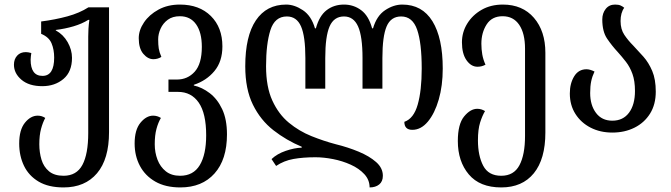

<svg xmlns="http://www.w3.org/2000/svg" viewBox="-20 -568 2935 840"><path d="M258 252Q192 252 149 226.5Q106 201 85 157.5Q64 114 64 60Q64 0 89 -31Q114 -62 145 -62Q163 -62 178 -52Q167 -32 159.5 -4Q152 24 152 63Q152 99 161.5 130.5Q171 162 194.5 181.5Q218 201 258 201Q315 201 340.5 153.5Q366 106 366 14V-408Q366 -424 367 -442Q368 -460 371 -481H366Q339 -464 302 -453Q265 -442 224 -437V-435Q257 -417 276 -383.5Q295 -350 295 -315Q295 -254 257.5 -222.5Q220 -191 165 -191Q107 -191 74 -219Q41 -247 41 -285Q41 -309 55 -324.5Q69 -340 93 -340Q103 -340 117 -336Q116 -329 115 -321Q114 -313 114 -307Q114 -236 166 -236Q217 -236 217 -316Q217 -351 205.5 -378.5Q194 -406 160 -420V-474Q222 -482 275 -496.5Q328 -511 367 -536H457V10Q457 128 404.5 190Q352 252 258 252Z M769 252Q704 252 659.5 226.5Q615 201 592 157.5Q569 114 569 60Q569 0 594.5 -31Q620 -62 650 -62Q668 -62 684 -52Q672 -32 664.5 -4Q657 24 657 63Q657 99 669 130.5Q681 162 705.5 181.5Q730 201 768 201Q826 201 854 154.5Q882 108 882 24Q882 -72 849.5 -119Q817 -166 759 -166H717V-220H754Q801 -220 832 -254.5Q863 -289 863 -363Q863 -426 838 -461.5Q813 -497 767 -497Q735 -497 714 -481.5Q693 -466 682.5 -442.5Q672 -419 672 -396Q672 -372 674.5 -356Q677 -340 686 -319Q670 -309 651 -309Q627 -309 607 -332.5Q587 -356 587 -401Q587 -436 610 -470Q633 -504 673.5 -526Q714 -548 767 -548Q852 -548 902.5 -498Q953 -448 953 -365Q953 -299 918 -257Q883 -215 828 -197V-194Q864 -186 897.5 -160.5Q931 -135 952 -90.5Q973 -46 973 20Q973 130 918.5 191Q864 252 769 252Z M1740 -548Q1827 -548 1872 -475Q1917 -402 1917 -268Q1917 -193 1899.5 -132.5Q1882 -72 1852 -36Q1822 0 1784 0Q1749 0 1749 -35Q1790 -49 1807.5 -110.5Q1825 -172 1825 -268Q1825 -380 1805 -438Q1785 -496 1735 -496Q1690 -496 1671.5 -452.5Q1653 -409 1653 -314V-180H1566V-314Q1566 -409 1546.5 -452.5Q1527 -496 1485 -496Q1441 -496 1422 -452.5Q1403 -409 1403 -314V-180H1316V-314Q1316 -409 1297 -452.5Q1278 -496 1235 -496Q1182 -496 1163 -436Q1144 -376 1144 -278Q1144 -188 1171.5 -128Q1199 -68 1244 -31Q1289 6 1342.5 27.5Q1396 49 1449 63Q1502 76 1549 95.5Q1596 115 1625.5 141Q1655 167 1655 201Q1655 226 1639 239Q1623 252 1597 252Q1597 219 1574 194Q1551 169 1514.5 152.5Q1478 136 1437 128Q1396 120 1360 120Q1306 120 1264 127.5Q1222 135 1188 158L1168 128Q1192 105 1230 92Q1268 79 1300 78V74Q1233 46 1176.5 2Q1120 -42 1086.5 -110Q1053 -178 1053 -278Q1053 -410 1099.5 -479Q1146 -548 1232 -548Q1268 -548 1305 -523.5Q1342 -499 1358 -444H1362Q1377 -499 1409 -523.5Q1441 -548 1485 -548Q1527 -548 1560 -523.5Q1593 -499 1608 -444H1612Q1628 -499 1665 -523.5Q1702 -548 1740 -548Z M2173 252Q2079 252 2031 195Q1983 138 1983 49Q1983 -25 2010.5 -58.5Q2038 -92 2068 -92Q2086 -92 2102 -82Q2090 -62 2080.5 -32Q2071 -2 2071 46Q2071 113 2094 157Q2117 201 2173 201Q2228 201 2252.5 155Q2277 109 2277 27V-355Q2277 -422 2251.5 -459.5Q2226 -497 2179 -497Q2132 -497 2109 -461Q2086 -425 2086 -377Q2086 -352 2090 -329.5Q2094 -307 2104 -285Q2088 -276 2069 -276Q2041 -276 2021 -304.5Q2001 -333 2001 -383Q2001 -427 2024 -464.5Q2047 -502 2087 -525Q2127 -548 2180 -548Q2266 -548 2316 -490Q2366 -432 2366 -337V12Q2366 128 2315.5 190Q2265 252 2173 252Z M2659 12Q2606 12 2564 -9.5Q2522 -31 2497.5 -69.5Q2473 -108 2473 -159Q2473 -203 2492 -234Q2511 -265 2546 -265Q2561 -265 2581 -255Q2571 -234 2566.5 -212.5Q2562 -191 2562 -161Q2562 -108 2587.5 -74Q2613 -40 2659 -40Q2706 -40 2732 -75Q2758 -110 2758 -170Q2758 -214 2747 -244.5Q2736 -275 2718.5 -297.5Q2701 -320 2683 -340Q2657 -368 2636 -399Q2615 -430 2615 -483Q2615 -510 2630 -529Q2645 -548 2671 -548Q2686 -548 2695 -544Q2704 -540 2711 -534Q2695 -512 2695 -476Q2695 -440 2711.5 -415.5Q2728 -391 2750 -369Q2772 -346 2795 -320Q2818 -294 2833.5 -257.5Q2849 -221 2849 -167Q2849 -111 2824 -71Q2799 -31 2756 -9.5Q2713 12 2659 12Z"/></svg>

Font: Noto Serif Georgian Condensed
Style: Regular
Weight: 400
Width: 3
Designer: Monotype Design Team, Akaki Razmadze
Foundry: Google LLC
Version: Version 2.003; ttfautohint (v1.8.4.7-5d5b)